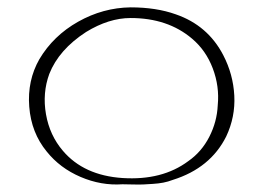

<svg xmlns="http://www.w3.org/2000/svg" viewBox="-20 -749 712 522"><path d="M335 -729Q405 -729 458 -710Q545 -680 587 -599Q614 -547 617 -489Q620 -431 595 -378Q552 -292 450 -260Q437 -255 424 -252.5Q411 -250 395 -249Q379 -248 369.5 -247.5Q360 -247 340 -247.5Q320 -248 313 -248Q255 -244 199 -268Q143 -292 107 -337Q65 -388 59.5 -459Q54 -530 87 -588Q125 -652 192.5 -690Q260 -728 335 -729ZM335 -700Q276 -700 214 -662Q140 -614 114 -548Q95 -496 105 -438.5Q115 -381 151 -339Q208 -272 313 -265Q421 -258 492 -311Q528 -336 549 -377Q570 -418 572 -463Q577 -514 558.5 -563Q540 -612 502 -644Q436 -700 335 -700Z"/></svg>

Font: Kimchi
Style: Regular
Weight: 400
Version: Version 1.1